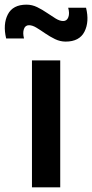

<svg xmlns="http://www.w3.org/2000/svg" viewBox="-56 -797 392 817"><path d="M223.4 -620Q199.8 -620 178.1 -630.6Q156.4 -641.2 136.5 -654.8Q116.7 -668.5 99.3 -679.1Q82 -689.7 67.4 -689.7Q51.3 -689.7 45.7 -673.2Q40 -656.8 46.2 -633.3H-29.8Q-44.2 -693.7 -22.8 -735.4Q-1.5 -777.2 56.8 -777.2Q80.5 -777.2 102.2 -766.6Q123.9 -756 143.8 -742.3Q163.7 -728.7 181 -718.1Q198.3 -707.5 212.9 -707.5Q228.6 -707.5 234.8 -723.8Q240.9 -740.1 234.1 -764.2H310.1Q324.9 -704.4 303.4 -662.2Q281.9 -620 223.4 -620ZM80 0V-540H200.3V0Z"/></svg>

Font: Manrope ExtraLight
Style: Regular
Weight: 200
Designer: Mikhail Sharanda
Foundry: Mikhail Sharanda
Version: Version 4.505